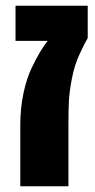

<svg xmlns="http://www.w3.org/2000/svg" viewBox="-20 -650 330 670"><path d="M286.1 -629.9V-517.1Q275.9 -500 258.1 -461.9Q240.2 -423.8 231.2 -377.4Q222.2 -331.1 220.5 -298.3Q218.8 -265.6 218.8 -213.9V0H50.8V-213.9Q50.8 -272 61.8 -324.2Q72.8 -376.5 90.8 -413.6Q120.1 -475.1 146.5 -507.3H34.2V-629.9Z"/></svg>

Font: Open Sans Hebrew Condensed Extra Bold
Style: Regular
Weight: 800
Width: 3
Foundry: Ascender Corporation, Yanek Iontef
Version: Version 2.001;PS 002.001;hotconv 1.0.70;makeotf.lib2.5.58329